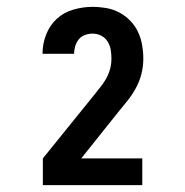

<svg xmlns="http://www.w3.org/2000/svg" viewBox="-20 -863 540 560"><path d="M105 -323V-401L253 -584Q262 -596 272 -608Q282 -620 289.5 -633.5Q297 -647 301 -661.5Q305 -676 305 -692Q305 -705 303 -717.5Q301 -730 294 -741.5Q287 -753 275 -759Q263 -765 250 -765Q239 -765 228 -761Q217 -757 210 -748.5Q203 -740 199.5 -728.5Q196 -717 196 -706Q196 -706 196 -706Q196 -706 196 -706H104Q104 -706 104 -706Q104 -706 104 -706Q104 -735 114.5 -762Q125 -789 145.5 -808Q166 -827 194 -835Q222 -843 250 -843Q270 -843 290 -839.5Q310 -836 328 -826.5Q346 -817 360 -802.5Q374 -788 382.5 -770Q391 -752 394.5 -732Q398 -712 398 -692Q398 -669 392.5 -647.5Q387 -626 376.5 -606.5Q366 -587 352 -569.5Q338 -552 324 -535L217 -401H395V-323Z"/></svg>

Font: Iosevka SS04 Extrabold
Style: Regular
Weight: 800
Monospace: yes
Designer: Belleve Invis
Foundry: Belleve Invis
Version: Version 19.0.0; ttfautohint (v1.8.4)